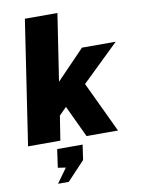

<svg xmlns="http://www.w3.org/2000/svg" viewBox="-104 -813 837 1130"><g transform="rotate(-10 314.0 -248.0)"><path d="M13.5 0 125.5 -743H320L259 -343L427 -517H628.5L407.5 -303L551 0H363L273.5 -190L229.5 -146L206.5 0ZM149 247.5 211 161.5 164 154.5 179.5 45.5H331.5L318.5 135.5L213 247.5Z"/></g></svg>

Font: Public Sans Black
Style: Italic
Weight: 900
Italic angle: -8°
Designer: The Public Sans project authors (U.S. Web Design System). Libre Franklin designed by Pablo Impallari and Rodrigo Fuenzal
Version: Version 1.007; ttfautohint (v1.8.1) -l 8 -r 50 -G 200 -x 14 